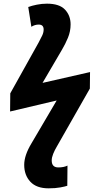

<svg xmlns="http://www.w3.org/2000/svg" viewBox="-20 -787 529 1047"><path d="M245 240Q282 240 309 235Q336 230 347 226L348 116Q328 126 298 126Q262 126 262 88Q262 72 270 52Q278 32 290 12L470 -304L471 -394L212 -335L318 -516Q336 -546 350.5 -581Q365 -616 365 -654Q365 -702 334.5 -734.5Q304 -767 236 -767Q208 -767 181 -761.5Q154 -756 134 -749L151 -641Q170 -653 191 -653Q218 -653 218 -626Q218 -610 210 -593Q202 -576 190 -554L36 -278L35 -179L289 -239L152 -6Q112 60 112 112Q112 168 145.5 204Q179 240 245 240Z"/></svg>

Font: Noto Sans Display Extra
Style: Italic
Weight: 800
Italic angle: -12°
Designer: Monotype Design Team
Foundry: Monotype Imaging Inc.
Version: Version 1.900